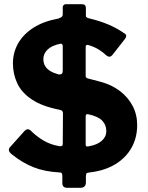

<svg xmlns="http://www.w3.org/2000/svg" viewBox="-20 -825 711 921"><path d="M638 -225Q638 -164 610.5 -115.5Q583 -67 532 -36.5Q481 -6 411 2Q399 3 395.5 6.5Q392 10 392 21V50Q392 76 364 76H303Q279 76 279 53V19Q279 9 276 5.5Q273 2 263 2Q192 -2 139 -23.5Q86 -45 39 -83Q13 -102 28 -119L96 -195Q105 -205 113 -205Q121 -205 129 -197Q155 -171 188.5 -151Q222 -131 264 -124Q281 -121 281 -134L282 -280Q282 -288 279 -292Q276 -296 268 -298Q184 -314 134 -347Q84 -380 63 -425Q42 -470 42 -521Q42 -573 67 -617Q92 -661 140.5 -692Q189 -723 260 -736Q266 -738 273.5 -742.5Q281 -747 281 -756V-790Q281 -797 285.5 -801Q290 -805 295 -805H372Q382 -805 387 -800.5Q392 -796 392 -784V-748Q392 -741 407 -737Q458 -725 499.5 -707.5Q541 -690 575 -666Q593 -657 580 -639L519 -561Q513 -554 506 -553Q499 -552 488 -561Q474 -575 452.5 -588Q431 -601 404 -609Q398 -611 394.5 -608.5Q391 -606 391 -601V-460Q391 -451 404 -448L465 -432Q516 -418 555 -388.5Q594 -359 616 -317.5Q638 -276 638 -225ZM281 -602Q281 -618 268 -615Q227 -606 207.5 -586.5Q188 -567 188 -542Q188 -523 196 -509Q204 -495 220 -485Q236 -475 261 -468Q272 -467 276.5 -471Q281 -475 281 -488ZM391 -130Q391 -120 405 -123Q446 -130 468 -149.5Q490 -169 490 -196Q490 -226 470 -246.5Q450 -267 403 -277Q397 -278 394 -276Q391 -274 391 -266V-130Z"/></svg>

Font: Libre Franklin Thin ExtraBold
Style: Regular
Weight: 800
Version: Version 3.000